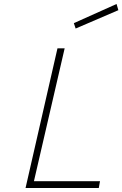

<svg xmlns="http://www.w3.org/2000/svg" viewBox="-20 -942 613 962"><path d="M108 0 268 -700H304L150 -34H481L475 0ZM564 -922 573 -891 359 -799 350 -826Z"/></svg>

Font: Panefresco 1wt
Style: Italic
Weight: 250
Version: Version 1.000